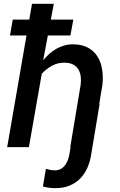

<svg xmlns="http://www.w3.org/2000/svg" viewBox="-20 -770 627 1005"><path d="M348.6 -584.5H230.5L206.1 -454.6Q221.2 -473.1 238.8 -488.8Q256.3 -504.4 276.4 -515.4Q296.4 -526.4 318.6 -532.5Q340.8 -538.6 365.7 -538.1Q411.6 -537.1 442.6 -519.3Q473.6 -501.5 491.5 -472.2Q509.3 -442.9 514.9 -404.8Q520.5 -366.7 516.1 -325.7L499.5 -226.6H501.5L458.5 31.2Q453.1 71.3 438.7 105.2Q424.3 139.2 400.6 163.6Q377 188 343.8 201.7Q310.5 215.3 268.1 214.8Q252 214.8 236.1 212.6Q220.2 210.4 204.6 206.5L220.2 113.8Q231.4 117.2 243.4 119.4Q255.4 121.6 267.6 121.6Q286.1 121.6 299.6 113.5Q313 105.5 322 92.5Q331.1 79.6 336.4 63.7Q341.8 47.9 344.2 31.7L349.6 0H347.7L402.3 -327.1Q405.3 -350.6 402.3 -371.1Q399.4 -391.6 389.9 -407.2Q380.4 -422.9 363.5 -431.9Q346.7 -440.9 320.8 -441.9Q283.7 -442.9 253.7 -426.8Q223.6 -410.6 198.7 -384.3L131.3 0H17.6L118.7 -584.5H32.2L46.9 -667.5H133.3L147.5 -750H261.7L246.1 -667.5H363.8Z"/></svg>

Font: Roboto Mono Medium
Style: Italic
Weight: 500
Designer: Google
Version: Version 2.000985; 2015; ttfautohint (v1.3)